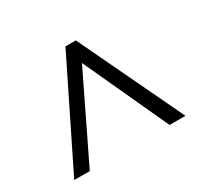

<svg xmlns="http://www.w3.org/2000/svg" viewBox="-90 -821 598 577"><g transform="rotate(-30 209.5 -532.5)"><path d="M17 -352H71L213 -645L348 -352H403L231 -713H195Z"/></g></svg>

Font: Noto Sans Armenian ExtraCondensed Light
Style: Regular
Weight: 300
Width: 2
Designer: Monotype Design Team
Foundry: Monotype Imaging Inc.
Version: Version 2.008